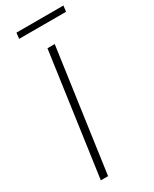

<svg xmlns="http://www.w3.org/2000/svg" viewBox="-213 -885 754 939"><g transform="rotate(-30 163.5 -416.0)"><path d="M327 -832H62L58 -799H323ZM196 -690H155L58 0H99Z"/></g></svg>

Font: Exo 2 Extra Light
Style: Italic
Weight: 250
Italic angle: -8°
Designer: Natanael Gama
Version: Version 1.001;PS 001.001;hotconv 1.0.88;makeotf.lib2.5.64775